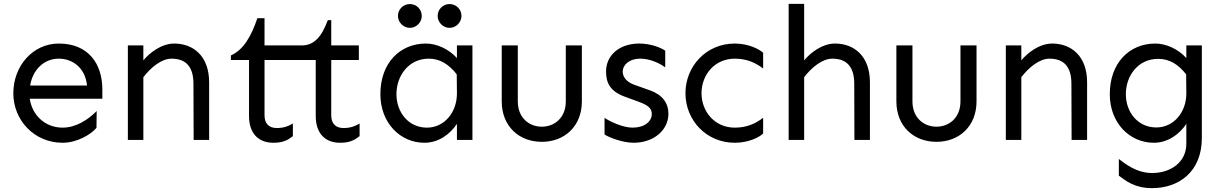

<svg xmlns="http://www.w3.org/2000/svg" viewBox="-20 -723 6312 992"><path d="M284.2 -419.9C351.6 -419.9 419.9 -376 429.7 -281.2H135.7C148.4 -358.4 203.1 -419.9 284.2 -419.9ZM284.2 -498C147.5 -498 48.8 -379.9 48.8 -241.2C48.8 -103.5 155.3 14.6 303.7 14.6C378.9 14.6 451.2 -29.3 478.5 -62.5L479.5 -149.4C437.5 -106.4 374 -63.5 303.7 -63.5C210 -63.5 145.5 -130.9 133.8 -212.9H508.8V-260.7C508.8 -395.5 434.6 -498 284.2 -498Z M640.6 -488.3V0H720.7V-324.2C759.8 -375 814.5 -419.9 866.2 -419.9C943.4 -419.9 979.5 -375 979.5 -290L980.5 0H1060.5V-297.9C1060.5 -432.6 979.5 -498 879.9 -498C813.5 -498 752 -449.2 720.7 -411.1V-488.3Z M1309.6 -628.9C1277.3 -532.2 1236.3 -464.8 1172.9 -436.5V-413.1H1266.6V-123C1266.6 -40 1309.6 14.6 1392.6 14.6C1442.4 14.6 1466.8 1 1493.2 -19.5V-85C1473.6 -73.2 1449.2 -61.5 1410.2 -61.5C1367.2 -61.5 1346.7 -86.9 1346.7 -127V-413.1H1611.3V-123C1611.3 -40 1654.3 14.6 1737.3 14.6C1787.1 14.6 1811.5 1 1837.9 -19.5V-85C1818.4 -73.2 1793.9 -61.5 1754.9 -61.5C1711.9 -61.5 1691.4 -86.9 1691.4 -127V-413.1H1834V-488.3H1691.4V-619.1H1673.8C1641.6 -532.2 1602.5 -488.3 1539.1 -488.3H1346.7V-628.9Z M2195.3 -419.9C2254.9 -419.9 2299.8 -389.6 2339.8 -338.9L2340.8 -245.1V-240.2C2340.8 -141.6 2275.4 -63.5 2185.5 -63.5C2090.8 -63.5 2028.3 -142.6 2028.3 -236.3C2028.3 -331.1 2090.8 -419.9 2195.3 -419.9ZM2180.7 -498C2046.9 -498 1945.3 -398.4 1945.3 -236.3C1945.3 -87.9 2047.9 14.6 2172.9 14.6C2247.1 14.6 2306.6 -31.2 2340.8 -83V0H2420.9V-488.3H2340.8V-422.9C2298.8 -469.7 2236.3 -498 2180.7 -498ZM2097.7 -702.1C2063.5 -702.1 2036.1 -674.8 2036.1 -640.6C2036.1 -608.4 2063.5 -579.1 2097.7 -579.1C2131.8 -579.1 2159.2 -608.4 2159.2 -640.6C2159.2 -674.8 2131.8 -702.1 2097.7 -702.1ZM2302.7 -702.1C2268.6 -702.1 2241.2 -674.8 2241.2 -640.6C2241.2 -608.4 2268.6 -579.1 2302.7 -579.1C2336.9 -579.1 2364.3 -608.4 2364.3 -640.6C2364.3 -674.8 2336.9 -702.1 2302.7 -702.1Z M2903.3 -488.3V-199.2C2903.3 -114.3 2844.7 -68.4 2779.3 -68.4C2713.9 -68.4 2655.3 -114.3 2655.3 -199.2V-488.3H2572.3V-199.2C2572.3 -70.3 2662.1 9.8 2779.3 9.8C2896.5 9.8 2986.3 -70.3 2986.3 -199.2V-488.3Z M3283.2 -498C3178.7 -498 3111.3 -436.5 3111.3 -353.5C3111.3 -297.9 3129.9 -252.9 3205.1 -224.6L3277.3 -198.2C3323.2 -181.6 3347.7 -166 3347.7 -134.8C3347.7 -94.7 3309.6 -63.5 3248 -63.5C3199.2 -63.5 3130.9 -94.7 3103.5 -114.3V-28.3C3126 -12.7 3197.3 14.6 3253.9 14.6C3359.4 14.6 3433.6 -52.7 3433.6 -134.8C3433.6 -190.4 3402.3 -233.4 3338.9 -255.9L3256.8 -285.2C3212.9 -300.8 3197.3 -329.1 3197.3 -353.5C3197.3 -384.8 3227.5 -419.9 3289.1 -419.9C3338.9 -419.9 3389.6 -395.5 3417 -375V-460.9C3394.5 -477.5 3340.8 -498 3283.2 -498Z M3776.4 -498C3627.9 -498 3521.5 -379.9 3521.5 -241.2C3521.5 -103.5 3627.9 14.6 3776.4 14.6C3847.7 14.6 3903.3 -13.7 3922.9 -33.2V-114.3C3886.7 -86.9 3841.8 -63.5 3776.4 -63.5C3671.9 -63.5 3604.5 -147.5 3604.5 -241.2C3604.5 -335.9 3671.9 -419.9 3776.4 -419.9C3841.8 -419.9 3886.7 -396.5 3922.9 -369.1V-450.2C3903.3 -468.8 3847.7 -498 3776.4 -498Z M4293.9 -498C4227.5 -498 4166 -449.2 4134.8 -411.1V-703.1H4054.7V0H4134.8V-324.2C4173.8 -375 4228.5 -419.9 4280.3 -419.9C4357.4 -419.9 4393.6 -375 4393.6 -290L4394.5 0H4474.6V-297.9C4474.6 -432.6 4393.6 -498 4293.9 -498Z M4942.4 -488.3V-199.2C4942.4 -114.3 4883.8 -68.4 4818.4 -68.4C4752.9 -68.4 4694.3 -114.3 4694.3 -199.2V-488.3H4611.3V-199.2C4611.3 -70.3 4701.2 9.8 4818.4 9.8C4935.5 9.8 5025.4 -70.3 5025.4 -199.2V-488.3Z M5176.8 -488.3V0H5256.8V-324.2C5295.9 -375 5350.6 -419.9 5402.3 -419.9C5479.5 -419.9 5515.6 -375 5515.6 -290L5516.6 0H5596.7V-297.9C5596.7 -432.6 5515.6 -498 5416 -498C5349.6 -498 5288.1 -449.2 5256.8 -411.1V-488.3Z M5963.9 -418.9C6023.4 -418.9 6068.4 -389.6 6108.4 -338.9L6109.4 -245.1V-240.2C6109.4 -142.6 6043.9 -64.5 5954.1 -64.5C5859.4 -64.5 5796.9 -142.6 5796.9 -236.3C5796.9 -331.1 5859.4 -418.9 5963.9 -418.9ZM5949.2 -498C5815.4 -498 5713.9 -398.4 5713.9 -236.3C5713.9 -87.9 5816.4 14.6 5941.4 14.6C6015.6 14.6 6075.2 -31.2 6109.4 -83V19.5C6109.4 116.2 6027.3 170.9 5932.6 170.9C5848.6 170.9 5789.1 119.1 5760.7 98.6V184.6C5797.9 211.9 5841.8 249 5932.6 249C6071.3 249 6189.5 164.1 6189.5 -9.8V-488.3H6109.4V-422.9C6067.4 -469.7 6004.9 -498 5949.2 -498Z"/></svg>

Font: Sen-gleads
Style: Regular
Weight: 400
Designer: Kosal Sen, Philatype
Foundry: Philatype
Version: Version 1.004; ttfautohint (v1.8.3)